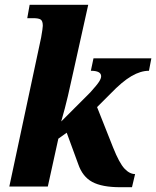

<svg xmlns="http://www.w3.org/2000/svg" viewBox="-20 -780 653 803"><path d="M442 -388 386 -332 453 -163Q479 -98 500.5 -75Q522 -52 545 -52L532 3H483Q407 3 366 -19Q325 -41 307 -94L259 -225L224 -200L180 0H19L152 -623Q159 -663 159 -672Q159 -692 150.5 -698Q142 -704 119 -704H94L104 -760H349L289 -490Q276 -430 264 -378.5Q252 -327 236 -272L358 -394Q386 -425 394.5 -438.5Q403 -452 403 -461Q403 -484 360 -484L371 -536H613L603 -484Q568 -484 529.5 -461.5Q491 -439 442 -388Z"/></svg>

Font: Noto Serif NarrowExtraBold
Style: Italic
Weight: 800
Width: 4
Italic angle: -12°
Designer: Monotype Design Team
Foundry: Monotype Imaging Inc.
Version: Version 1.001